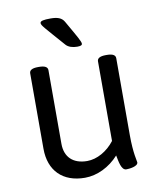

<svg xmlns="http://www.w3.org/2000/svg" viewBox="-83 -798 723 870"><g transform="rotate(-10 278.5 -363.0)"><path d="M209 -732C177 -732 161 -729 161 -719C161 -708 171 -699 255 -603C266 -591 285 -585 306 -585C322 -585 329 -588 329 -595C329 -605 317 -626 271 -706C260 -725 241 -732 209 -732ZM431 -525H427C399 -525 387 -517 387 -503V-137C354 -94 306 -67 261 -67C196 -67 159 -103 159 -164V-503C159 -517 147 -525 119 -525H115C87 -525 75 -517 75 -503V-156C75 -55 136 6 238 6C294 6 352 -22 394 -69C400 -41 405 1 429 1C442 1 483 -3 483 -22C483 -27 471 -66 471 -148V-503C471 -517 459 -525 431 -525Z"/></g></svg>

Font: Asap
Style: Regular
Weight: 400
Designer: Pablo Cosgaya
Foundry: Pablo Cosgaya
Version: Version 1.007;PS 001.007;hotconv 1.0.70;makeotf.lib2.5.58329